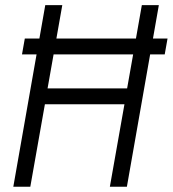

<svg xmlns="http://www.w3.org/2000/svg" viewBox="-20 -713 660 733"><path d="M64 -505.4 74.7 -565.9H130.4L152.8 -693.4H217.8L195.3 -565.9H499L521.5 -693.4H586.4L564 -565.9H619.6L608.9 -505.4H553.2L464.4 0H399.4L455.1 -314.9H151.4L95.7 0H30.8L119.6 -505.4ZM161.6 -375.5H465.3L488.3 -505.4H184.6Z"/></svg>

Font: Cascadia Code PL Light
Style: Italic
Weight: 300
Italic angle: -10°
Monospace: yes
Designer: Aaron Bell
Foundry: Saja Typeworks
Version: Version 2404.023; ttfautohint (v1.8.4)